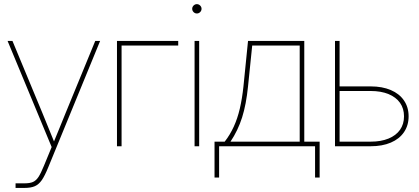

<svg xmlns="http://www.w3.org/2000/svg" viewBox="-20 -716 2053 940"><path d="M56.2 181.6H99.1Q126 181.6 141.1 175Q156.2 168.5 168 150.9Q179.7 133.3 195.3 95.2L232.9 3.9L17.1 -515.6H41L187 -164.1Q228 -64.5 248 -14.6H240.7Q261.7 -65.4 271.7 -90.1Q281.7 -114.7 301.8 -164.1L446.3 -515.6H470.2L216.3 103Q199.2 145 184.6 166Q169.9 187 150.6 195.6Q131.3 204.1 99.1 204.1H56.2Z M852.5 -493.2H575.2V0H552.7V-515.6H852.5Z M932.6 -515.6H955.1V0H932.6ZM920.9 -672.9Q920.9 -679.2 924.1 -684.3Q927.2 -689.5 932.4 -692.6Q937.5 -695.8 943.8 -695.8Q950.2 -695.8 955.3 -692.6Q960.4 -689.5 963.6 -684.3Q966.8 -679.2 966.8 -672.9Q966.8 -666.5 963.6 -661.4Q960.4 -656.2 955.3 -653.1Q950.2 -649.9 943.8 -649.9Q937.5 -649.9 932.4 -653.1Q927.2 -656.2 924.1 -661.4Q920.9 -666.5 920.9 -672.9Z M1030.3 -22.5H1080.1Q1106 -55.7 1124.3 -95.5Q1142.6 -135.3 1154.1 -184.1Q1165.5 -232.9 1171.9 -293L1194.3 -515.6H1469.7V-22.5H1544.9V153.3H1522.5V0H1052.7V153.3H1030.3ZM1447.3 -22.5V-493.2H1214.8L1194.3 -293Q1185.5 -205.1 1165.3 -141.1Q1145 -77.1 1108.4 -22.5Z M1794.9 -293Q1851.6 -293 1893.3 -275.1Q1935.1 -257.3 1957.8 -224.1Q1980.5 -190.9 1980.5 -146.5Q1980.5 -102.1 1957.8 -68.8Q1935.1 -35.6 1893.3 -17.8Q1851.6 0 1794.9 0H1620.1V-515.6H1642.6V-22.5H1794.9Q1845.2 -22.5 1882.1 -37.6Q1918.9 -52.7 1938.5 -80.6Q1958 -108.4 1958 -146.5Q1958 -184.6 1938.5 -212.4Q1918.9 -240.2 1882.1 -255.4Q1845.2 -270.5 1794.9 -270.5H1632.8V-293Z"/></svg>

Font: Intratopia Thin
Style: Regular
Weight: 100
Designer: Rasmus Andersson
Foundry: rsms
Version: Version 3.000;Glyphs 3.2.3 (3260)